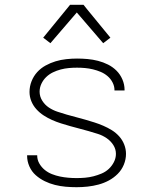

<svg xmlns="http://www.w3.org/2000/svg" viewBox="-20 -772 640 800"><path d="M299 8Q276 8 253.5 6Q231 4 209 -1.5Q187 -7 166.5 -17Q146 -27 129 -42Q112 -57 102.5 -78.5Q93 -100 93 -122V-125H135V-124Q135 -106 144 -90.5Q153 -75 166.5 -64Q180 -53 196.5 -46.5Q213 -40 230 -36.5Q247 -33 264.5 -31.5Q282 -30 299 -30Q317 -30 334.5 -31.5Q352 -33 369.5 -37.5Q387 -42 403.5 -49Q420 -56 433 -68Q446 -80 454.5 -96.5Q463 -113 463 -131Q463 -151 452 -168Q441 -185 424 -196.5Q407 -208 388 -214Q369 -220 350 -225.5Q331 -231 311.5 -236Q292 -241 272.5 -246.5Q253 -252 234 -258Q215 -264 197 -272Q179 -280 162 -291Q145 -302 131.5 -317Q118 -332 110.5 -350.5Q103 -369 103 -389Q103 -412 111.5 -433.5Q120 -455 135 -471.5Q150 -488 170 -499Q190 -510 211.5 -516.5Q233 -523 256 -525.5Q279 -528 301 -528Q323 -528 345 -526Q367 -524 388.5 -518.5Q410 -513 430 -503Q450 -493 465.5 -477.5Q481 -462 490 -441Q499 -420 499 -398V-395H457V-397Q457 -413 449 -428.5Q441 -444 428 -455Q415 -466 399.5 -472.5Q384 -479 367.5 -483Q351 -487 334.5 -488.5Q318 -490 301 -490Q284 -490 267 -488.5Q250 -487 233 -482.5Q216 -478 200.5 -470.5Q185 -463 172.5 -451Q160 -439 152.5 -423Q145 -407 145 -390Q145 -370 156 -352.5Q167 -335 183.5 -324Q200 -313 219.5 -306.5Q239 -300 258 -294.5Q277 -289 296.5 -284Q316 -279 335 -273.5Q354 -268 373 -262Q392 -256 410.5 -248Q429 -240 446 -229.5Q463 -219 476.5 -204Q490 -189 497.5 -170Q505 -151 505 -131Q505 -108 496 -86Q487 -64 470.5 -47.5Q454 -31 433.5 -20Q413 -9 390.5 -3Q368 3 345 5.5Q322 8 299 8ZM190 -592 160 -615 272 -752H328L344 -732L440 -615L410 -592L300 -720Z"/></svg>

Font: Iosevka Extralight Extended
Style: Regular
Weight: 200
Width: 7
Monospace: yes
Designer: Belleve Invis
Foundry: Belleve Invis
Version: Version 32.5.0; ttfautohint (v1.8.4)